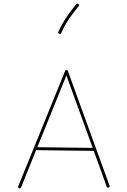

<svg xmlns="http://www.w3.org/2000/svg" viewBox="-20 -1044 712 1077"><path d="M86.9 11.7C88.4 12.2 89.8 12.7 91.3 12.7C94.2 12.7 96.7 10.7 98.1 7.3L182.6 -201.7L505.9 -197.8L578.6 2.9C580.1 6.8 582 8.8 585.4 8.8C586.4 8.8 587.9 8.3 589.4 7.8C593.3 6.3 595.2 4.4 595.2 1C595.2 0 594.7 -1.5 594.2 -2.9L360.8 -645.5C360.4 -647.5 358.9 -648.9 356.9 -649.9C355 -650.9 353.5 -651.4 352.1 -651.4C349.1 -651.4 346.7 -649.4 345.2 -646L82.5 0.5C82 2 81.5 3.4 81.5 4.9C81.5 7.8 83.5 10.3 86.9 11.7ZM500 -214.4 189.5 -218.3 352.5 -620.6ZM419.4 -1021.5C417.5 -1022.9 415.5 -1023.9 414.1 -1023.9C411.6 -1023.9 409.7 -1022.5 407.2 -1020C370.6 -974.6 336.4 -929.7 307.6 -865.7C307.1 -864.3 306.6 -862.8 306.6 -861.3C306.6 -858.4 308.6 -856 312 -854.5C313.5 -854 314.9 -853.5 316.4 -853.5C319.3 -853.5 321.8 -855.5 323.2 -858.9C351.1 -920.9 384.3 -963.9 420.9 -1009.3C422.4 -1011.2 423.3 -1013.2 423.3 -1014.6C423.3 -1017.1 421.9 -1019 419.4 -1021.5Z"/></svg>

Font: Mikhak Thin
Style: Regular
Weight: 100
Designer: Amin Abedi
Version: Version 3.2